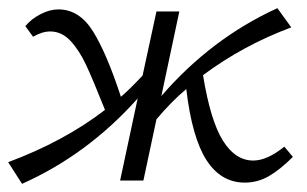

<svg xmlns="http://www.w3.org/2000/svg" viewBox="-21 -442 752 470"><path d="M236 -173Q207 -246 190 -282.5Q173 -319 151.5 -342Q130 -365 102 -365Q82 -365 60 -352L41 -378Q56 -396 78.5 -407.5Q101 -419 122 -419Q173 -419 206.5 -365.5Q240 -312 275 -205Q294 -221 328 -257L362 -414H418L374 -207Q496 -348 658 -422L692 -375Q574 -331 476 -258Q494 -147 524.5 -98Q555 -49 599 -49Q633 -49 675 -83L696 -58Q665 -27 637.5 -11Q610 5 578 5Q520 5 484.5 -50Q449 -105 435 -224Q399 -194 362 -150L330 0H273L316 -201Q194 -64 33 8L-1 -45Q136 -96 236 -173Z"/></svg>

Font: LXGW Bright GB
Style: Italic
Weight: 400
Italic angle: -12°
Designer: Christian Thalmann (Catharsis Fonts)
Foundry: LXGW / Christian Thalmann (Catharsis Fonts) / Fontworks Inc.
Version: Version 5.510